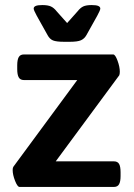

<svg xmlns="http://www.w3.org/2000/svg" viewBox="-20 -738 529 758"><path d="M30 -67Q30 -76 33 -80L285 -422H74Q60 -422 54 -432.5Q48 -443 48 -465V-480Q48 -502 54 -512.5Q60 -523 74 -523H427Q435 -523 444 -498.5Q453 -474 453 -455Q453 -447 451 -441L200 -101H430Q444 -101 450 -91Q456 -81 456 -58V-43Q456 -21 450 -10.5Q444 0 430 0H57Q49 0 39.5 -24Q30 -48 30 -67ZM168 -599 125 -676Q113 -698 113 -704Q113 -711 121 -714.5Q129 -718 147 -718Q169 -718 181 -712.5Q193 -707 204 -693L245 -647L286 -693Q297 -707 308.5 -712.5Q320 -718 342 -718Q360 -718 368 -714.5Q376 -711 376 -704Q376 -698 364 -676L321 -599Q313 -585 299.5 -579Q286 -573 256 -573H233Q202 -573 189 -578.5Q176 -584 168 -599Z"/></svg>

Font: Asap-SemiBold
Style: Regular
Weight: 600
Designer: Pablo Cosgaya
Foundry: Omnibus-Type
Version: Version 2.000; ttfautohint (v1.8)